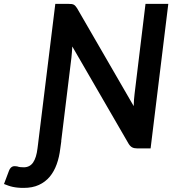

<svg xmlns="http://www.w3.org/2000/svg" viewBox="-149 -742 886 960"><path d="M41 -19.5 38.5 0C34.8 31 27.5 54.5 16.5 70.5C5.5 86.5 -10.2 94.5 -30.5 94.5C-36.5 94.5 -42.3 94.2 -48 93.5C-53.7 92.8 -58.7 91.7 -63 90C-66.7 89.3 -70.5 88.9 -74.5 88.8C-78.5 88.6 -82.2 89.2 -85.8 90.5C-89.2 91.8 -92.6 94.2 -95.8 97.5C-98.9 100.8 -101.7 105.5 -104 111.5L-129 178C-121.7 181 -114.4 183.8 -107.2 186.2C-100.1 188.8 -92.6 190.8 -84.8 192.5C-76.9 194.2 -68.7 195.4 -60 196.2C-51.3 197.1 -41.5 197.5 -30.5 197.5C-1.5 197.5 23.8 192.6 45.2 182.8C66.8 172.9 84.8 159.2 99.5 141.8C114.2 124.2 125.8 103.4 134.5 79.2C143.2 55.1 149.2 28.7 152.5 0L157.5 -36H157L208 -453C209 -461.3 209.8 -470.3 210.5 -480C211.2 -489.7 211.8 -499.5 212.5 -509.5L494.5 -22.5C499.8 -14.2 505.8 -8.3 512.2 -5C518.8 -1.7 527 0 537 0H604L692.5 -722.5H578.5L524 -273.5C522.7 -264.2 521.7 -254.2 521 -243.8C520.3 -233.2 519.8 -222.5 519.5 -211.5L236 -701.5C233 -705.8 230.2 -709.4 227.8 -712.2C225.2 -715.1 222.5 -717.2 219.5 -718.8C216.5 -720.2 213.1 -721.2 209.2 -721.8C205.4 -722.2 200.7 -722.5 195 -722.5H127.5L43 -36Z"/></svg>

Font: Lato
Style: Bold Italic
Weight: 700
Italic angle: -7°
Designer: Lukasz Dziedzic
Foundry: tyPoland Lukasz Dziedzic
Version: Version 2.007; 2014-02-27